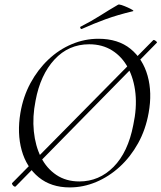

<svg xmlns="http://www.w3.org/2000/svg" viewBox="-20 -805 704 837"><path d="M48 8Q46 10 41.5 7.5Q37 5 34 0Q31 -5 33 -7L648 -630Q650 -632 654.5 -629.5Q659 -627 662.5 -623.5Q666 -620 663 -618ZM284 12Q203 12 149 -32Q95 -76 74.5 -150Q54 -224 69 -313Q81 -384 113 -443Q145 -502 191 -545.5Q237 -589 293 -612.5Q349 -636 409 -636Q495 -636 549 -592Q603 -548 623.5 -474.5Q644 -401 628 -313Q615 -240 582 -180.5Q549 -121 502 -78Q455 -35 399 -11.5Q343 12 284 12ZM326 -14Q412 -14 475 -77.5Q538 -141 561 -260Q577 -334 570.5 -397.5Q564 -461 538 -509.5Q512 -558 469 -585Q426 -612 369 -612Q279 -612 217.5 -545.5Q156 -479 135 -366Q121 -296 127.5 -232.5Q134 -169 158.5 -120Q183 -71 225.5 -42.5Q268 -14 326 -14ZM337 -679Q333 -677 330.5 -682.5Q328 -688 332 -689Q379 -713 417.5 -737.5Q456 -762 494 -784Q498 -787 510 -783Q522 -779 535.5 -773Q549 -767 557 -762Q565 -757 559 -756Q492 -740 440 -721Q388 -702 337 -679Z"/></svg>

Font: Cormorant
Style: Italic
Weight: 400
Italic angle: -10°
Designer: Christian Thalmann (Catharsis Fonts)
Foundry: Catharsis Fonts
Version: Version 4.000